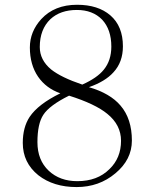

<svg xmlns="http://www.w3.org/2000/svg" viewBox="-20 -756 636 794"><path d="M298.8 -736.3Q205.1 -736.3 150.4 -676.8Q103.5 -625 103.5 -559.6Q103.5 -488.3 137.7 -438.5Q170.9 -390.6 229.5 -370.1Q137.7 -325.2 102.5 -272.5Q74.2 -229.5 74.2 -165Q74.2 -83 138.7 -31.2Q201.2 17.6 296.9 17.6Q389.6 17.6 457 -39.1Q525.4 -95.7 525.4 -174.8Q525.4 -264.6 478.5 -319.3Q435.5 -370.1 347.7 -395.5Q415 -418.9 449.2 -457Q488.3 -499 488.3 -564.5Q488.3 -647.5 436.5 -692.4Q385.7 -736.3 298.8 -736.3ZM134.8 -168Q134.8 -244.1 159.2 -281.2Q184.6 -320.3 265.6 -360.4Q374 -326.2 423.8 -285.2Q480.5 -239.3 480.5 -173.8Q480.5 -102.5 432.6 -56.6Q382.8 -6.8 299.8 -6.8Q227.5 -6.8 181.6 -49.8Q134.8 -93.8 134.8 -168ZM297.9 -714.8Q363.3 -714.8 402.3 -674.8Q440.4 -633.8 440.4 -563.5Q440.4 -505.9 409.2 -467.8Q381.8 -433.6 320.3 -406.2Q233.4 -435.5 191.4 -468.8Q144.5 -507.8 144.5 -561.5Q144.5 -634.8 188.5 -676.8Q229.5 -714.8 297.9 -714.8Z"/></svg>

Font: Batang
Style: Regular
Weight: 400
Version: Version 2.21